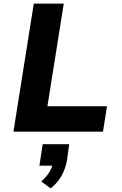

<svg xmlns="http://www.w3.org/2000/svg" viewBox="-20 -725 672 1057"><path d="M54 0 166 -705H331L241 -140H569L547 0ZM259 312 207 274Q236 249 252.5 221Q269 193 272 169L297 187H197L215 69H361L349 156Q341 202 319.5 241.5Q298 281 259 312Z"/></svg>

Font: Nunito Sans 6pt ExtraBold
Style: Italic
Weight: 800
Italic angle: -9°
Version: Version 3.101;gftools[0.9.27]